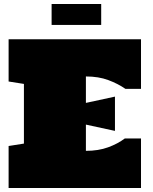

<svg xmlns="http://www.w3.org/2000/svg" viewBox="-20 -948 770 968"><path d="M23.4 0V-211.9L100.6 -224.1V-524.9L23.4 -537.1V-750H690.9V-500H612.3Q575.2 -525.9 526.1 -544.2Q477.1 -562.5 413.1 -562.5V-429.2L559.6 -460.9V-288.1L413.1 -319.8V-187.5Q476.1 -187.5 524.9 -205.3Q573.7 -223.1 609.4 -250H690.9V0ZM240.2 -822.3V-927.7H490.2V-822.3Z"/></svg>

Font: Holtwood One SC
Style: Regular
Weight: 400
Designer: Vernon Adams
Foundry: Vernon Adams
Version: Version 1.100; ttfautohint (v1.8.4.7-5d5b)